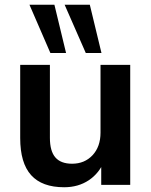

<svg xmlns="http://www.w3.org/2000/svg" viewBox="-20 -778 636 808"><path d="M250 10Q157 10 111 -40.9Q65 -91.9 65 -197V-505H190V-198Q190 -142 213 -115.5Q236 -89 283.3 -89Q336 -89 369.5 -124.8Q403 -160.7 403 -220V-505H528V0H406V-103H420Q398 -49 353.7 -19.5Q309.4 10 250 10ZM341 -555 252 -758H358L407 -555ZM192 -555 104 -758H209L258 -555Z"/></svg>

Font: Mulish ExtraLight
Style: Regular
Weight: 200
Designer: Vernon Adams
Foundry: Vernon Adams
Version: Version 3.603